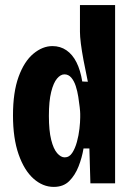

<svg xmlns="http://www.w3.org/2000/svg" viewBox="-20 -720 523 754"><path d="M191 14Q148 14 111.5 -18.5Q75 -51 53 -114Q31 -177 31 -267Q31 -358 53 -418.5Q75 -479 111 -509Q147 -539 186 -539Q217 -539 241 -522.5Q265 -506 280.5 -475Q296 -444 303 -400L325 -399Q315 -446 308 -483.5Q301 -521 297.5 -549Q294 -577 294 -595V-700H432V-266V0H335L331 -137H308Q302 -101 288.5 -66.5Q275 -32 252 -9Q229 14 191 14ZM234 -102Q252 -102 263.5 -119.5Q275 -137 282 -162.5Q289 -188 292 -214.5Q295 -241 295 -259V-273Q295 -281 293 -299Q291 -317 287.5 -339.5Q284 -362 277.5 -382Q271 -402 260 -415Q249 -428 233 -428Q218 -428 204 -411.5Q190 -395 181 -359Q172 -323 172 -265Q172 -207 181 -171Q190 -135 204.5 -118.5Q219 -102 234 -102Z"/></svg>

Font: Bricolage Grotesque Condensed
Style: Bold
Weight: 700
Width: 3
Designer: Mathieu Triay
Foundry: Atelier Triay
Version: Version 1.001;gftools[0.9.33.dev8+g029e19f]